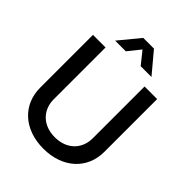

<svg xmlns="http://www.w3.org/2000/svg" viewBox="-262 -1079 1228 1228"><g transform="rotate(45 352.0 -464.5)"><path d="M351.6 11.7C527.8 11.7 642.1 -97.2 642.1 -250V-727.5H528.3V-259.3C528.3 -162.1 460.4 -91.8 351.6 -91.8C243.2 -91.8 175.3 -162.1 175.3 -259.3V-727.5H61.5V-250C61.5 -96.7 175.8 11.7 351.6 11.7ZM284.2 -801.8 351.6 -885.7 418.9 -801.8H516.1V-802.2L399.4 -941.4H302.7L188 -802.2V-801.8Z"/></g></svg>

Font: Raveo Display Display Medium
Style: Regular
Weight: 500
Designer: Jakub Foglar, Rasmus Andersson (Inter)
Foundry: Jakubfoglar.com
Version: Version 1.100;Glyphs 3.2.3 (3260)